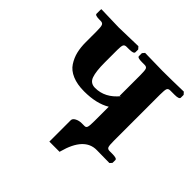

<svg xmlns="http://www.w3.org/2000/svg" viewBox="-147 -564 810 810"><g transform="rotate(45 258.0 -159.0)"><path d="M444.8 -79.1Q444.8 -51.3 448 -43.2Q451.2 -35.2 462.9 -35.2H479Q506.8 -35.2 506.8 -25.9V-8.8L498 1L421.9 0Q347.2 -1 316.9 112.3Q316.4 115.2 315.9 116.2H254.9V-11.2Q254.9 -21.5 267.8 -28.3Q280.8 -35.2 296.9 -35.2H314Q322.8 -35.2 325.4 -44.2Q328.1 -53.2 328.1 -79.1V-165Q281.7 -137.2 209 -137.2Q167 -137.2 137.7 -149.7Q108.4 -162.1 93.8 -184.8Q79.1 -207.5 73 -232.7Q66.9 -257.8 66.9 -290V-355Q66.9 -380.9 63.2 -388.9Q59.6 -397 47.9 -397H41Q14.2 -397 14.2 -405.8V-428.2L15.1 -434.1L121.1 -431.2Q137.7 -431.6 178.2 -432.6Q218.8 -433.6 235.8 -434.1L245.1 -423.8V-407.2Q245.1 -397 216.8 -397H202.1Q190.9 -397 187.5 -389.4Q184.1 -381.8 184.1 -359.9V-286.1Q184.1 -231.9 193.4 -206.1Q202.6 -180.2 231 -180.2Q290 -180.2 333 -232.9L328.1 -230V-354Q328.1 -380.9 325 -388.9Q321.8 -397 310.1 -397H293.9Q267.1 -397 267.1 -405.8V-423.8L275.9 -434.1L380.9 -432.1Q432.6 -432.1 506.8 -434.1L516.1 -423.8V-407.2Q516.1 -397 488.8 -397H462.9Q451.7 -397 448.2 -389.4Q444.8 -381.8 444.8 -354Z"/></g></svg>

Font: Linux Libertine G
Style: Semibold
Weight: 600
Designer: Philipp H. Poll
Foundry: Philipp H. Poll
Version: Version 5.1.1